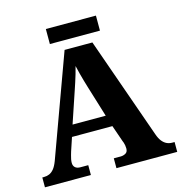

<svg xmlns="http://www.w3.org/2000/svg" viewBox="-122 -964 1016 1074"><g transform="rotate(-15 386.0 -427.0)"><path d="M6 0V-57H15Q32 -57 46.5 -63Q61 -69 73.5 -84Q86 -99 97 -128L311 -714H472L679 -127Q688 -101 700 -86Q712 -71 726.5 -64Q741 -57 758 -57H772V0H420V-57H460Q475 -57 488.5 -64.5Q502 -72 502 -92Q502 -101 500.5 -110Q499 -119 496.5 -126.5Q494 -134 492 -138L459 -233H225L199 -155Q197 -147 193.5 -136Q190 -125 188 -113.5Q186 -102 186 -93Q186 -76 196.5 -66.5Q207 -57 226 -57H272V0ZM246 -299H438L383 -478Q377 -498 370.5 -520Q364 -542 358 -565.5Q352 -589 347 -611Q342 -590 335 -567Q328 -544 321 -522Q314 -500 307 -480ZM240 -767V-854H530V-767Z"/></g></svg>

Font: Noto Serif Gujarati ExtraBold
Style: Regular
Weight: 800
Version: Version 2.102